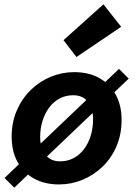

<svg xmlns="http://www.w3.org/2000/svg" viewBox="-20 -842 640 889"><path d="M254 12Q186 12 137 -15.5Q88 -43 61 -92.5Q34 -142 34 -209Q34 -276 58 -331Q82 -386 122.5 -425.5Q163 -465 215 -486.5Q267 -508 323 -508Q391 -508 440 -480.5Q489 -453 516 -403.5Q543 -354 543 -287Q543 -220 519.5 -165Q496 -110 455 -70.5Q414 -31 362 -9.5Q310 12 254 12ZM258 -95Q293 -95 321 -110Q349 -125 369 -151.5Q389 -178 400 -213.5Q411 -249 411 -289Q411 -339 387.5 -370Q364 -401 319 -401Q285 -401 257 -386.5Q229 -372 208.5 -345Q188 -318 177 -282.5Q166 -247 166 -207Q166 -157 190 -126Q214 -95 258 -95ZM46 27 1 -18 531 -523 576 -478ZM334 -578 274 -656 459 -822 541 -718Z"/></svg>

Font: Source Code Pro ExtraLight
Style: Bold Italic
Weight: 700
Italic angle: -11°
Monospace: yes
Version: Version 1.016;hotconv 1.0.116;makeotfexe 2.5.65601